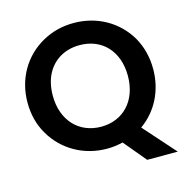

<svg xmlns="http://www.w3.org/2000/svg" viewBox="-119 -820 1024 1055"><g transform="rotate(-15 393.5 -292.5)"><path d="M83 -167C147 -58 262 7 393 7C424 7 454 3 483 -4L589 123H763L603 -57C694 -121 750 -227 750 -351C750 -419 734 -480 703 -535C639 -643 525 -708 393 -708C328 -708 268 -693 213 -662C104 -601 35 -487 35 -351C35 -282 51 -221 83 -167ZM206 -474C242 -543 309 -582 393 -582C519 -582 606 -492 606 -351C606 -210 519 -118 393 -118C267 -118 179 -210 179 -351C179 -398 188 -439 206 -474Z"/></g></svg>

Font: Poppins SemiBold
Style: Regular
Weight: 600
Designer: Ninad Kale (Devanagari), Jonny Pinhorn (Latin)
Foundry: Indian Type Foundry
Version: 4.004